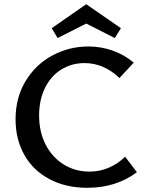

<svg xmlns="http://www.w3.org/2000/svg" viewBox="-20 -886 701 913"><path d="M254 -705 226 -752 390 -866 555 -752 526 -705 390 -774ZM631 -67Q532 7 395 7Q293 7 215.5 -34Q138 -75 96 -149Q54 -223 54 -319Q54 -422 102 -501Q150 -580 229.5 -622.5Q309 -665 400 -665Q460 -665 515.5 -645.5Q571 -626 616 -588L548 -515Q474 -586 382 -586Q321 -586 271.5 -555.5Q222 -525 194 -468Q166 -411 166 -337Q166 -258 197.5 -197.5Q229 -137 283.5 -103.5Q338 -70 405 -70Q455 -70 498.5 -89Q542 -108 575 -141Z"/></svg>

Font: Ysabeau Infant Semibold
Style: Regular
Weight: 600
Designer: Christian Thalmann (Catharsis Fonts)
Version: Version 0.003